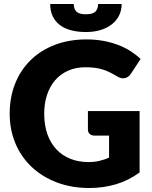

<svg xmlns="http://www.w3.org/2000/svg" viewBox="-20 -934 762 962"><path d="M679.5 -70Q623.5 -29 560.2 -10.5Q497 8 428 8Q338 8 264.2 -20.2Q190.5 -48.5 138 -98.2Q85.5 -148 57 -216.2Q28.5 -284.5 28.5 -364.5Q28.5 -446 55.5 -514.2Q82.5 -582.5 132.8 -632Q183 -681.5 254.2 -709Q325.5 -736.5 413.5 -736.5Q459 -736.5 499 -729Q539 -721.5 572.8 -708.5Q606.5 -695.5 634.5 -677.5Q662.5 -659.5 684.5 -638.5L635.5 -564Q624 -546.5 605.8 -542.5Q587.5 -538.5 566.5 -551.5Q546.5 -563.5 528.8 -572.2Q511 -581 492.5 -586.5Q474 -592 453.5 -594.5Q433 -597 407.5 -597Q360 -597 322 -580.2Q284 -563.5 257.2 -533Q230.5 -502.5 216 -459.8Q201.5 -417 201.5 -364.5Q201.5 -306.5 217.5 -261.5Q233.5 -216.5 262.8 -185.5Q292 -154.5 332.8 -138.2Q373.5 -122 423 -122Q453.5 -122 478.2 -128Q503 -134 526.5 -144V-254.5H454.5Q438.5 -254.5 429.5 -263Q420.5 -271.5 420.5 -284.5V-377.5H679.5ZM410.5 -773.5Q371 -773.5 338.2 -781.8Q305.5 -790 281.8 -807.2Q258 -824.5 244.8 -851Q231.5 -877.5 231.5 -914H349.5Q349.5 -889.5 362.8 -876Q376 -862.5 410.5 -862.5Q445 -862.5 458.2 -876Q471.5 -889.5 471.5 -914H589.5Q589.5 -881.5 576.2 -855.5Q563 -829.5 539.2 -811.2Q515.5 -793 482.8 -783.2Q450 -773.5 410.5 -773.5Z"/></svg>

Font: Lato Black
Style: Regular
Weight: 900
Designer: Lukasz Dziedzic
Foundry: tyPoland Lukasz Dziedzic
Version: Version 2.007; 2014-02-27